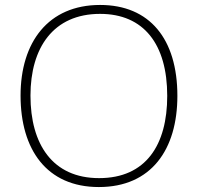

<svg xmlns="http://www.w3.org/2000/svg" viewBox="-20 -745 799 775"><path d="M696 -358C696 -588 584 -725 384 -725C175 -725 63 -575 63 -359C63 -142 168 10 379 10C591 10 696 -142 696 -358ZM103 -359C103 -552 195 -689 384 -689C560 -689 655 -567 655 -358C655 -160 569 -26 380 -26C192 -26 103 -163 103 -359Z"/></svg>

Font: Noto Sans Lao ExtraLight
Style: Regular
Weight: 200
Designer: Monotype Design Team
Foundry: Monotype Imaging Inc.
Version: Version 2.003